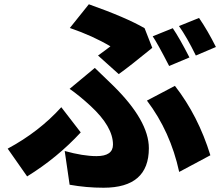

<svg xmlns="http://www.w3.org/2000/svg" viewBox="-20 -821 1040 899"><path d="M789 -689Q821 -642 867 -552L772 -512Q717 -619 695 -651ZM912 -737Q953 -677 991 -601L897 -561Q855 -647 818 -699ZM439 -561Q478 -589 497 -604Q415 -653 307 -690L396 -801Q571 -739 657 -689L693 -597Q588 -511 536 -474ZM283 -114Q369 -90 432 -90Q509 -90 509 -144Q509 -228 404 -325Q352 -373 306 -405L424 -503L509 -421Q677 -256 677 -127Q677 58 465 58Q384 58 306 44ZM819 -16Q778 -205 668 -350L799 -419Q908 -279 965 -94ZM358 -201Q248 -82 107 5L16 -125Q163 -204 267 -319Z"/></svg>

Font: KaiGen Gothic KR Heavy
Style: Heavy
Weight: 900
Designer: Ryoko NISHIZUKA  (kana & ideographs); Paul D. Hunt (Latin, Greek & Cyrillic); Wenlong ZHANG  (bopomofo); Sandoll Communi
Foundry: Adobe Systems Incorporated
Version: Version 1.002 March 28, 2018